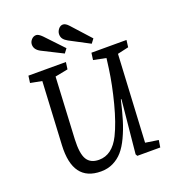

<svg xmlns="http://www.w3.org/2000/svg" viewBox="-164 -1053 1085 1194"><g transform="rotate(-20 379.0 -456.0)"><path d="M516.1 -752 383.8 -821.8Q364.3 -832.5 354.5 -845.5Q344.7 -858.4 345.2 -877.9Q346.2 -895.5 358.4 -910.6Q370.6 -925.8 388.2 -925.8Q405.3 -925.8 425.8 -902.8L537.1 -779.8ZM337.9 -752 203.1 -819.8Q162.6 -840.3 164.1 -876Q165 -893.1 178 -907Q190.9 -920.9 209 -920.9Q224.1 -920.9 247.1 -897.9L358.9 -779.8ZM617.2 -60.1 703.1 -46.9 695.8 0H543.9L537.1 -12.2L571.8 -365.2H567.9Q550.8 -291 534.2 -236.6Q517.6 -182.1 494.4 -132.6Q471.2 -83 444.3 -52.2Q417.5 -21.5 381.1 -3.7Q344.7 14.2 299.8 14.2Q113.8 14.2 126 -222.2L147.9 -639.2L71.8 -653.8L78.1 -700.2H326.2L319.8 -653.8L234.9 -637.2L213.9 -230Q209.5 -135.7 233.2 -96.9Q256.8 -58.1 313 -58.1Q400.4 -58.1 452.1 -162.1Q488.8 -236.3 518.8 -351.6Q548.8 -466.8 563 -569.8L571.8 -637.2L488.8 -653.8L495.1 -700.2H727.1L721.2 -653.8L647.9 -637.2Z"/></g></svg>

Font: Literata Book
Style: Italic
Weight: 400
Italic angle: -3°
Designer: Latin by Veronika Burian and Jose Scaglione. Greek by Irene Vlachou. Cyrillic by Vera Evstafieva
Foundry: TypeTogether
Version: Version 1.003;PS 001.003;hotconv 1.0.88;makeotf.lib2.5.64775